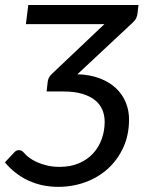

<svg xmlns="http://www.w3.org/2000/svg" viewBox="-20 -736 585 764"><path d="M0 0ZM531 -716 527 -681.5Q526 -673 522 -664Q518 -655 508 -646L288 -440.5Q338.5 -439 377 -424.2Q415.5 -409.5 441.2 -385.2Q467 -361 480.2 -329Q493.5 -297 493.5 -261Q493.5 -199.5 471 -150Q448.5 -100.5 410.2 -65.5Q372 -30.5 320.8 -11.5Q269.5 7.5 212 7.5Q146.5 7.5 92.5 -17.8Q38.5 -43 -0.5 -90L38 -131Q43.5 -136.5 47.8 -137.5Q52 -138.5 55 -138.5Q60.5 -138.5 64.5 -136.8Q68.5 -135 75.5 -128Q82.5 -119 95.8 -109Q109 -99 127.2 -90.8Q145.5 -82.5 168.2 -77.2Q191 -72 217.5 -72Q261 -72 294.5 -86.5Q328 -101 350.5 -125.5Q373 -150 384.8 -182.8Q396.5 -215.5 396.5 -251.5Q396.5 -276.5 387.5 -298.5Q378.5 -320.5 358.8 -336.8Q339 -353 307.8 -362.5Q276.5 -372 232.5 -372H165.5L170 -412Q171 -419.5 175 -427.5Q179 -435.5 187.5 -443L395.5 -640H83L92.5 -716Z"/></svg>

Font: Lato
Style: Italic
Weight: 400
Italic angle: -7°
Designer: Lukasz Dziedzic
Foundry: tyPoland Lukasz Dziedzic
Version: Version 2.007; 2014-02-27